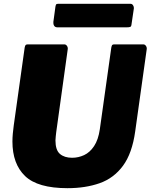

<svg xmlns="http://www.w3.org/2000/svg" viewBox="-20 -974 788 1004"><path d="M687 -287Q671 -172 623 -107Q575 -42 501 -16Q427 10 333 10Q177 10 111 -53.5Q45 -117 45 -234Q45 -254 47 -275.5Q49 -297 52 -319L109 -725Q111 -736 114.5 -739Q118 -742 126 -742H316Q325 -742 330.5 -733.5Q336 -725 334 -715L274 -283Q273 -271 271.5 -260.5Q270 -250 270 -240Q270 -189 293.5 -169Q317 -149 357 -149Q390 -149 420 -163Q450 -177 472 -210Q494 -243 502 -298L562 -725Q564 -736 567 -739Q570 -742 579 -742H729Q738 -742 743.5 -733.5Q749 -725 747 -715L687 -287ZM680 -930 668 -849Q667 -836 661.5 -833.5Q656 -831 641 -831H281Q268 -831 263 -839.5Q258 -848 259 -859L270 -940Q272 -950 274.5 -952Q277 -954 284 -954H663Q671 -954 676 -946Q681 -938 680 -930Z"/></svg>

Font: Libre Franklin Black
Style: Italic
Weight: 900
Italic angle: -8°
Designer: Pablo Impallari, Rodrigo Fuenzalida, Nhung Nguyen
Foundry: Impallari Type
Version: Version 3.000